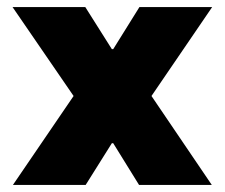

<svg xmlns="http://www.w3.org/2000/svg" viewBox="-20 -524 638 544"><path d="M188.5 -252 15.6 -503.9H221.7L296.9 -384.8H300.8L375 -503.9H581.1L409.2 -252L580.1 0H374L300.8 -118.2H296.9L222.7 0H16.6Z"/></svg>

Font: Wanted Sans Black
Style: Regular
Weight: 900
Designer: Original Design by Kil Hyung-jin and Kang Hanbin, Wanted Lab, Inc; Hangeul from Source Han Sans by Jang Soo-young and Ka
Foundry: Wanted Lab, Inc.
Version: Version 1.003